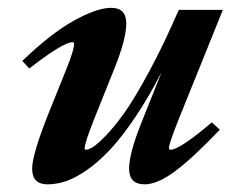

<svg xmlns="http://www.w3.org/2000/svg" viewBox="-20 -465 613 496"><path d="M103 11.2Q63 11.2 63 -29.3Q63 -65.4 105.5 -172.4L151.9 -287.6Q171.4 -335.9 171.4 -351.6Q171.4 -356 167.5 -356Q143.1 -356 55.7 -288.1L37.6 -307.6Q110.4 -377.9 170.4 -411.4Q230.5 -444.8 267.6 -444.8Q306.2 -444.8 306.2 -404.3Q306.2 -364.7 276.4 -290L222.2 -154.8Q198.7 -95.2 198.7 -82Q198.7 -78.1 202.6 -78.1Q208 -78.1 219 -84.5Q230 -90.8 252.7 -114Q275.4 -137.2 301.5 -173.8Q327.6 -210.4 365.2 -280Q402.8 -349.6 441.9 -439.5H555.7L440.4 -153.8Q416.5 -93.8 416.5 -83Q416.5 -78.1 420.4 -78.1Q443.8 -78.1 527.3 -148.9L547.9 -129.9Q477.5 -56.2 432.1 -22.5Q386.7 11.2 353.5 11.2Q313.5 11.2 313.5 -29.3Q313.5 -66.9 342.8 -141.6L397.5 -278.8Q363.8 -213.4 329.6 -162.6Q295.4 -111.8 265.4 -79.6Q235.4 -47.4 205.3 -26.4Q175.3 -5.4 150.9 2.9Q126.5 11.2 103 11.2Z"/></svg>

Font: Elstob ExtraBold
Style: Italic
Weight: 800
Italic angle: -20°
Designer: Peter S. Baker
Version: Version 1.015